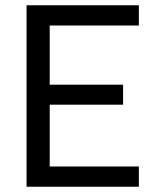

<svg xmlns="http://www.w3.org/2000/svg" viewBox="-20 -710 593 730"><path d="M81 0V-690H508V-613H169V-388H448V-312H169V-77H508V0Z"/></svg>

Font: Cairo Play Medium
Style: Regular
Weight: 500
Version: Version 3.119